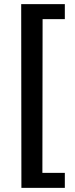

<svg xmlns="http://www.w3.org/2000/svg" viewBox="-20 -743 362 924"><path d="M82 -723 83 161H292V89H184L185 -651H292V-723Z"/></svg>

Font: United Sans SemiBold
Style: Regular
Weight: 600
Designer: Pablo Impallari, Rodrigo Fuenzalida (Modified by Dan O. Williams)
Version: Version 1.000;PS 001.000;hotconv 1.0.88;makeotf.lib2.5.64775